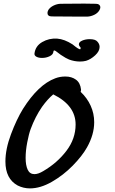

<svg xmlns="http://www.w3.org/2000/svg" viewBox="-20 -1076 640 1064"><path d="M275 -553Q244 -527 213 -484Q175 -429 150 -361Q140 -334 131 -287.5Q122 -241 122 -201Q122 -160 133.5 -135.5Q145 -111 171 -111Q192 -111 220 -128Q297 -173 348 -240Q399 -307 399 -386Q399 -492 275 -553ZM502 -399Q502 -330 462 -259Q435 -211 383 -158Q331 -105 267.5 -68.5Q204 -32 146 -32Q110 -32 78 -48Q10 -85 10 -181Q10 -250 41 -332.5Q72 -415 107 -472Q192 -607 286 -642Q312 -652 342 -652Q377 -652 401 -634.5Q425 -617 429 -580V-576Q429 -573 427 -567Q463 -533 482.5 -490Q502 -447 502 -399ZM423 -735Q393 -735 363 -746Q347 -752 317 -772Q301 -785 289 -793Q277 -801 276 -790Q275 -774 255.5 -764.5Q236 -755 213 -755Q194 -755 182 -761.5Q170 -768 171 -779Q176 -821 214 -843Q252 -865 297 -862Q337 -859 382 -830Q387 -826 398.5 -817Q410 -808 419 -804L425 -803Q427 -807 427 -809Q427 -815 422 -818Q417 -825 417 -830Q417 -843 435.5 -851Q454 -859 477 -859Q509 -859 520 -845Q532 -832 532 -816Q532 -792 507.5 -769.5Q483 -747 457 -739Q442 -735 423 -735ZM243 -1004Q243 -1011 248 -1021Q258 -1036 276.5 -1045Q295 -1054 314 -1055L446 -1056Q490 -1056 512 -1055Q523 -1055 529.5 -1049.5Q536 -1044 536 -1035Q536 -1027 530 -1018Q521 -1003 502.5 -994Q484 -985 465 -984H407Q314 -984 267 -985Q255 -985 249 -990Q243 -995 243 -1004Z"/></svg>

Font: Sedgwick Ave
Style: Regular
Weight: 400
Designer: Kevin Burke, Pedro Vergani
Foundry: Google, Inc.
Version: Version 1.000